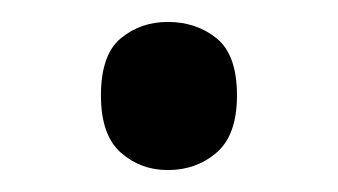

<svg xmlns="http://www.w3.org/2000/svg" viewBox="-20 -141 308 175"><path d="M72 -54Q72 -91 90 -106Q108 -121 133 -121Q159 -121 177.5 -106Q196 -91 196 -54Q196 -18 177.5 -2Q159 14 133 14Q108 14 90 -2Q72 -18 72 -54Z"/></svg>

Font: lkannada25
Style: Book
Weight: 400
Designer: Jelle Bosma - Monotype Design Team
Foundry: Monotype Imaging Inc.
Version: Version 2.003